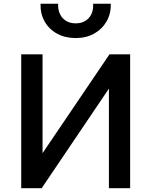

<svg xmlns="http://www.w3.org/2000/svg" viewBox="-20 -984 792 1004"><path d="M91 0V-700H202.5V-183L552.5 -700H660.5V0H549.5V-520.5L198 0ZM376 -785Q320.5 -785 278.5 -808Q236.5 -831 213.5 -871.5Q190.5 -912 192 -964.5H284Q282 -918.5 307.2 -890.2Q332.5 -862 376 -862Q419.5 -862 444.5 -890.2Q469.5 -918.5 467 -964.5H559.5Q560.5 -912.5 537.2 -872Q514 -831.5 472.2 -808.2Q430.5 -785 376 -785Z"/></svg>

Font: Geologica Cursive
Style: Regular
Weight: 400
Designer: Sindre Bremnes, Frode Helland
Foundry: Monokrom Skriftforlag AS
Version: Version 1.010;gftools[0.9.28]